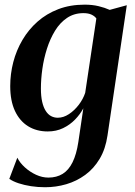

<svg xmlns="http://www.w3.org/2000/svg" viewBox="-20 -555 580 826"><path d="M442.5 27.5Q434 86 408.8 128.2Q383.5 170.5 346.5 197.5Q309.5 224.5 265.2 237.5Q221 250.5 174 250.5Q142.5 250.5 113.5 246Q84.5 241.5 60.2 233.5Q36 225.5 20 214.5L54.5 123.5Q65.5 145.5 87 165Q108.5 184.5 135 196.8Q161.5 209 188 209Q223.5 209 249.5 193Q275.5 177 292.2 143Q309 109 317 56L338.5 -89Q325 -63.5 303 -40.8Q281 -18 251.5 -3.8Q222 10.5 185.5 10.5Q137 10.5 100.8 -12Q64.5 -34.5 44.2 -78Q24 -121.5 24 -184.5Q24 -237 37.2 -288Q50.5 -339 76.8 -383.5Q103 -428 141.5 -462Q180 -496 230.8 -515.5Q281.5 -535 344.5 -535Q377 -535 404 -528.5Q431 -522 452 -512.5L525.5 -532.5ZM394.5 -475.5Q387.5 -485.5 373.8 -492Q360 -498.5 339 -498.5Q299 -498.5 268.5 -478Q238 -457.5 216.8 -422.8Q195.5 -388 182 -345.5Q168.5 -303 162.2 -258.5Q156 -214 156 -174.5Q156 -140.5 161.5 -116.8Q167 -93 176.8 -77.8Q186.5 -62.5 199.8 -55.5Q213 -48.5 228.5 -48.5Q253 -48.5 276.5 -64Q300 -79.5 318.8 -104Q337.5 -128.5 346.5 -155.5Z"/></svg>

Font: Merriweather 96pt SemiBold
Style: Italic
Weight: 600
Italic angle: -7.8°
Version: Version 2.101